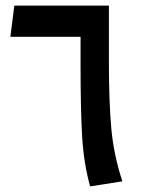

<svg xmlns="http://www.w3.org/2000/svg" viewBox="-20 -646 501 684"><path d="M416 0 301 18Q278 -65 272.5 -161.5Q267 -258 267 -411V-515H17L31 -626H368V-422Q368 -284 376.5 -189Q385 -94 416 0Z"/></svg>

Font: FiraGO Medium
Style: Italic
Weight: 500
Italic angle: -8°
Designer: bBox Type GmbH
Foundry: bBox Type GmbH
Version: Version 1.001